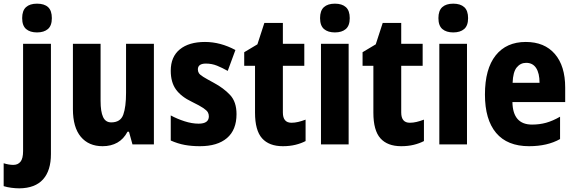

<svg xmlns="http://www.w3.org/2000/svg" viewBox="-65 -854 3138 1048"><path d="M56 -755Q56 -796 77 -815Q98 -834 137 -834Q177 -834 197.5 -815Q218 -796 218 -755Q218 -714 196.5 -695.5Q175 -677 137 -677Q99 -677 77.5 -695.5Q56 -714 56 -755ZM41 174Q20 174 -3 171Q-26 168 -45 162V37Q-17 46 8 46Q33 46 47 28.5Q61 11 61 -29V-615H213V-13Q213 77 170 125Q127 173 41 174Z M775 -615V-66H658L639 -135H631Q610 -95 575.5 -75.5Q541 -56 495 -56Q419 -56 376 -107.5Q333 -159 333 -258V-615H484V-303Q484 -245 497.5 -215.5Q511 -186 542 -186Q593 -186 608 -228.5Q623 -271 623 -347V-615Z M1226 -231Q1226 -145 1174 -100.5Q1122 -56 1026 -56Q981 -56 943 -63Q905 -70 867 -87V-224Q902 -205 942.5 -192Q983 -179 1019 -179Q1075 -179 1075 -219Q1075 -231 1069.5 -241Q1064 -251 1045 -264Q1026 -277 983 -298Q924 -326 895.5 -365.5Q867 -405 867 -468Q867 -544 916.5 -584.5Q966 -625 1054 -625Q1138 -625 1220 -581L1178 -467Q1148 -484 1119.5 -495.5Q1091 -507 1059 -507Q1015 -507 1015 -475Q1015 -464 1020.5 -455Q1026 -446 1044.5 -434.5Q1063 -423 1102 -402Q1156 -373 1191 -335.5Q1226 -298 1226 -231Z M1526 -184Q1544 -184 1563 -188.5Q1582 -193 1603 -201V-84Q1578 -71 1547 -63.5Q1516 -56 1479 -56Q1404 -56 1365.5 -99Q1327 -142 1327 -239V-495H1268V-569L1340 -612L1378 -729H1479V-615H1596V-495H1479V-240Q1479 -184 1526 -184Z M1763 -834Q1802 -834 1823 -815Q1844 -796 1844 -755Q1844 -714 1822.5 -695.5Q1801 -677 1763 -677Q1725 -677 1703.5 -695.5Q1682 -714 1682 -755Q1682 -796 1703 -815Q1724 -834 1763 -834ZM1838 -615V-66H1687V-615Z M2172 -184Q2190 -184 2209 -188.5Q2228 -193 2249 -201V-84Q2224 -71 2193 -63.5Q2162 -56 2125 -56Q2050 -56 2011.5 -99Q1973 -142 1973 -239V-495H1914V-569L1986 -612L2024 -729H2125V-615H2242V-495H2125V-240Q2125 -184 2172 -184Z M2409 -834Q2448 -834 2469 -815Q2490 -796 2490 -755Q2490 -714 2468.5 -695.5Q2447 -677 2409 -677Q2371 -677 2349.5 -695.5Q2328 -714 2328 -755Q2328 -796 2349 -815Q2370 -834 2409 -834ZM2484 -615V-66H2333V-615Z M2805 -625Q2907 -625 2963.5 -559.5Q3020 -494 3020 -376V-297H2732Q2734 -174 2839 -174Q2880 -174 2916 -184Q2952 -194 2992 -217V-95Q2923 -56 2823 -56Q2704 -56 2643 -128.5Q2582 -201 2582 -338Q2582 -478 2640.5 -551.5Q2699 -625 2805 -625ZM2807 -511Q2776 -511 2755.5 -486Q2735 -461 2733 -402H2880Q2880 -454 2861.5 -482.5Q2843 -511 2807 -511Z"/></svg>

Font: Noto Sans Malayalam UI Condensed ExtraBold
Style: Regular
Weight: 800
Width: 3
Designer: Jelle Bosma - Monotype Design Team
Foundry: Monotype Imaging Inc.
Version: Version 2.104; ttfautohint (v1.8.4.7-5d5b)